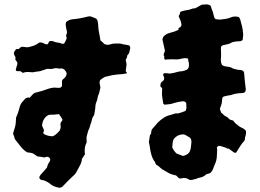

<svg xmlns="http://www.w3.org/2000/svg" viewBox="-20 -780 1213 895"><path d="M587 -557Q587 -554 586.5 -552Q586 -550 585 -547Q585 -543 583.5 -539Q582 -535 581 -531Q578 -528 576.5 -525.5Q575 -523 573 -521Q573 -515 571 -510.5Q569 -506 566 -501Q567 -496 568 -491Q569 -486 570 -481Q569 -472 568 -464Q567 -456 566 -448Q568 -446 569.5 -444Q571 -442 572 -440Q572 -438 570 -438Q563 -437 556.5 -435.5Q550 -434 543 -434Q508 -432 480 -424Q478 -423 475 -423Q472 -423 470 -422Q455 -414 448 -407.5Q441 -401 447 -379Q447 -376 448 -371Q446 -364 444 -354Q442 -344 438 -336Q435 -327 434 -319.5Q433 -312 429 -304Q426 -296 425 -289Q424 -282 424 -274Q423 -266 421.5 -259Q420 -252 419 -244Q418 -243 417.5 -242Q417 -241 417 -241Q410 -232 408 -220.5Q406 -209 401 -198Q400 -194 399 -189.5Q398 -185 396 -181Q391 -172 389 -162.5Q387 -153 384 -144Q383 -138 383.5 -131.5Q384 -125 384 -116Q371 -93 376 -60Q372 -56 369.5 -51Q367 -46 362 -40Q361 -23 352 -7.5Q343 8 335 24Q330 33 320 41Q309 51 298 62Q287 73 276 85Q275 86 274 87Q273 88 271 90Q267 93 262 94.5Q257 96 251 94Q241 92 232.5 88.5Q224 85 216 79Q210 73 202 69Q194 65 186 61Q184 60 180.5 60Q177 60 174 59Q161 55 164 43Q166 41 167 38.5Q168 36 169 35Q176 27 184 18.5Q192 10 199 1Q200 -2 201 -6.5Q202 -11 204 -15Q206 -19 208 -21.5Q210 -24 212 -28Q216 -36 212.5 -42Q209 -48 201 -49H195Q193 -48 191 -47Q189 -46 187 -46Q179 -48 170.5 -49Q162 -50 154 -51Q138 -63 132 -65.5Q126 -68 106 -70Q89 -81 76 -97.5Q63 -114 49 -132Q48 -137 46 -143.5Q44 -150 41 -156Q41 -159 42 -161.5Q43 -164 43 -166Q44 -168 44.5 -170Q45 -172 46 -175Q54 -197 54 -218Q54 -222 54.5 -225Q55 -228 55 -232Q64 -251 69 -271Q71 -281 75 -290.5Q79 -300 86 -307Q90 -311 92.5 -314Q95 -317 98 -321Q103 -323 108.5 -325Q114 -327 118 -324Q132 -340 137 -344Q142 -348 160 -352Q168 -354 177 -356.5Q186 -359 193 -362Q206 -367 219.5 -370Q233 -373 246 -371Q250 -370 253 -370.5Q256 -371 260 -371Q269 -375 269 -382V-402Q271 -410 277 -413Q287 -421 291 -435Q290 -442 286.5 -447.5Q283 -453 278 -457Q272 -461 267 -461Q255 -459 247 -462Q238 -463 231 -461Q224 -458 215.5 -458.5Q207 -459 199 -459Q192 -456 183 -453.5Q174 -451 166 -448Q158 -447 150 -446Q142 -445 133 -443Q122 -444 110 -444.5Q98 -445 87 -440Q84 -442 81.5 -444Q79 -446 77 -447Q73 -449 70 -448.5Q67 -448 63 -448Q52 -448 54 -458Q55 -460 56 -463.5Q57 -467 57 -469Q60 -476 61 -481V-485Q61 -490 57 -494.5Q53 -499 51 -504Q54 -511 50.5 -516.5Q47 -522 45 -528Q44 -534 46.5 -538.5Q49 -543 52 -547Q55 -552 59.5 -551.5Q64 -551 68 -552Q70 -554 73 -557Q76 -560 79 -561Q82 -562 85 -562Q88 -562 90.5 -561.5Q93 -561 94 -561Q109 -558 120 -562Q128 -564 137 -567Q146 -570 153 -575Q155 -577 159 -579Q163 -581 164 -582Q175 -583 183.5 -578Q192 -573 200 -573Q204 -575 205 -578Q206 -581 207 -583Q210 -589 217 -589Q220 -589 222 -588.5Q224 -588 227 -588Q230 -586 234 -585Q238 -584 241 -583Q249 -582 256 -580.5Q263 -579 269 -576Q271 -575 279 -577Q282 -583 285.5 -589Q289 -595 291 -601Q290 -605 289.5 -608Q289 -611 288 -614Q289 -617 290 -620Q291 -623 292 -627Q292 -629 292 -633Q292 -637 290 -641Q289 -649 287 -658Q285 -667 288 -677Q294 -682 301 -685.5Q308 -689 317 -690Q352 -693 386 -702Q389 -702 391 -703Q393 -704 396 -704H400Q404 -703 408.5 -701.5Q413 -700 417 -698Q420 -697 422.5 -696Q425 -695 428 -693Q433 -689 434 -685Q435 -681 436 -676Q437 -671 437.5 -666Q438 -661 438 -656Q439 -640 442.5 -624Q446 -608 448 -592Q457 -585 466 -575Q477 -570 486 -571.5Q495 -573 504 -576Q511 -577 517 -577Q523 -577 530 -577Q534 -577 538 -577Q542 -577 545 -576Q554 -573 563 -572Q572 -571 580 -569Q587 -566 587 -557ZM271 -223Q271 -225 270 -225Q267 -231 263 -236.5Q259 -242 255 -248Q250 -247 245 -247Q240 -247 236 -246Q230 -245 224.5 -245.5Q219 -246 213 -245Q208 -245 203.5 -242.5Q199 -240 195 -237Q187 -229 182 -219Q177 -209 176 -195Q178 -188 181.5 -182Q185 -176 185 -169Q184 -168 184 -167.5Q184 -167 183 -166Q180 -160 185 -155Q206 -144 227 -145Q237 -150 244.5 -157Q252 -164 258 -171Q263 -181 263 -189Q262 -193 262 -197.5Q262 -202 262 -205Q264 -211 267.5 -214.5Q271 -218 271 -223Z M1126 -153Q1125 -146 1123 -142Q1121 -138 1122 -131Q1121 -129 1120 -126Q1119 -123 1117 -121Q1108 -112 1101.5 -101.5Q1095 -91 1089 -82Q1087 -78 1084.5 -74.5Q1082 -71 1080 -68Q1073 -68 1071 -69Q1066 -73 1061.5 -76Q1057 -79 1052 -83Q1045 -89 1042.5 -87.5Q1040 -86 1034 -91Q1027 -93 1016 -97Q1005 -101 999 -100Q997 -99 993.5 -96Q990 -93 991 -91Q993 -82 992 -73.5Q991 -65 991 -56Q991 -33 981 -13Q977 -3 973.5 6.5Q970 16 963 24Q959 28 953.5 29Q948 30 942 32Q936 38 929 42Q922 46 912 48Q905 49 898.5 52Q892 55 884 56Q880 58 875 58.5Q870 59 865 59Q861 57 857 54.5Q853 52 849 51Q836 48 823 52H817Q812 50 809 46Q806 42 801 38Q794 36 785.5 34Q777 32 769 28Q761 23 752.5 18.5Q744 14 736 9Q729 4 722.5 -2.5Q716 -9 707 -13Q705 -18 703 -23Q701 -28 697 -32Q690 -44 686 -57.5Q682 -71 680 -84Q679 -92 677.5 -101Q676 -110 674 -118Q675 -126 676.5 -134Q678 -142 679 -150Q685 -156 685 -164Q685 -172 689 -178Q696 -186 702.5 -193.5Q709 -201 715 -208Q729 -222 744 -231.5Q759 -241 778 -245Q786 -247 793.5 -250Q801 -253 809 -251Q818 -253 827.5 -256.5Q837 -260 845 -263Q846 -266 848 -272Q850 -278 849 -279Q849 -284 848.5 -290Q848 -296 848 -300Q844 -305 840.5 -306.5Q837 -308 833 -308Q823 -307 812.5 -305Q802 -303 792 -300Q782 -296 770.5 -294.5Q759 -293 748 -292Q746 -292 744.5 -294Q743 -296 741 -297Q738 -317 736.5 -326.5Q735 -336 735 -344.5Q735 -353 736 -368L728 -377Q727 -382 728 -386Q729 -390 730 -394Q733 -397 736 -400Q739 -403 743 -406Q747 -414 744 -422Q743 -424 741.5 -427.5Q740 -431 741 -435Q743 -436 744.5 -437.5Q746 -439 748 -439Q754 -439 759.5 -438.5Q765 -438 772 -437Q775 -438 780 -438.5Q785 -439 789 -440Q800 -443 810 -445.5Q820 -448 830 -448Q835 -449 840.5 -451Q846 -453 851 -455Q861 -462 861 -476Q860 -480 860.5 -484Q861 -488 859 -492Q857 -494 857.5 -500Q858 -506 856 -507Q854 -508 848.5 -508.5Q843 -509 841 -509Q831 -508 819.5 -505Q808 -502 798 -503Q789 -504 779 -503.5Q769 -503 759 -503Q757 -503 753.5 -502Q750 -501 748 -503Q744 -508 745.5 -514Q747 -520 742 -523Q744 -528 745.5 -533.5Q747 -539 749 -543Q743 -569 737 -597Q738 -599 739 -602Q740 -605 741 -608Q752 -622 774.5 -627.5Q797 -633 812 -641V-649Q814 -650 816 -651Q818 -652 820 -653Q826 -659 826 -664Q825 -674 821.5 -683.5Q818 -693 813 -704Q812 -705 814 -707Q816 -709 817 -712Q819 -720 820 -723Q823 -727 826 -727Q834 -729 841.5 -731Q849 -733 858 -734Q865 -735 871.5 -738Q878 -741 886 -741Q891 -741 897 -745Q903 -749 908.5 -751.5Q914 -754 920 -758Q931 -759 941.5 -759.5Q952 -760 962 -753Q964 -746 966.5 -739Q969 -732 972 -725Q974 -718 975.5 -711Q977 -704 979 -698Q983 -690 990 -690Q995 -689 1000 -689Q1005 -689 1010 -689Q1025 -691 1035 -692.5Q1045 -694 1059 -700Q1063 -702 1067 -702Q1071 -702 1075 -703Q1086 -703 1091.5 -701Q1097 -699 1101 -685Q1105 -671 1108.5 -656Q1112 -641 1113 -626Q1114 -622 1113.5 -618Q1113 -614 1113 -610Q1112 -606 1112 -602Q1112 -598 1111 -593Q1109 -592 1106 -590.5Q1103 -589 1101 -588Q1093 -587 1086 -587Q1079 -587 1071 -585Q1069 -584 1066.5 -584Q1064 -584 1062 -583Q1052 -576 1041 -574Q1030 -572 1019 -569Q1017 -569 1017 -568Q1010 -565 1010 -558Q1009 -553 1010 -549Q1010 -539 1010.5 -529Q1011 -519 1010 -509Q1009 -505 1009.5 -500.5Q1010 -496 1010 -491Q1012 -483 1014.5 -478.5Q1017 -474 1028 -471Q1038 -470 1048.5 -468Q1059 -466 1067 -460Q1074 -459 1081.5 -456.5Q1089 -454 1096 -454Q1098 -455 1105 -453Q1116 -451 1118 -440Q1119 -432 1119.5 -422.5Q1120 -413 1121 -405L1125 -370Q1126 -367 1125.5 -363.5Q1125 -360 1125 -358Q1125 -355 1122 -351.5Q1119 -348 1117 -348Q1114 -347 1112 -346.5Q1110 -346 1108 -346Q1081 -346 1057 -337Q1050 -336 1042 -334.5Q1034 -333 1026 -331Q1016 -328 1016 -320Q1015 -299 1010 -287Q1005 -275 1005 -270Q1007 -268 1008.5 -261.5Q1010 -255 1012 -254Q1017 -251 1021 -246Q1025 -241 1032 -238Q1042 -233 1044.5 -229.5Q1047 -226 1050.5 -223.5Q1054 -221 1067 -218Q1070 -215 1072.5 -211Q1075 -207 1079 -204Q1082 -201 1086 -198.5Q1090 -196 1094 -192Q1099 -188 1104 -186Q1109 -184 1114 -181Q1124 -175 1126 -170Q1128 -165 1126 -153ZM872 -114Q874 -128 866 -138Q853 -146 845 -150.5Q837 -155 826 -153Q804 -150 790 -132Q786 -125 784.5 -112.5Q783 -100 783 -92Q788 -82 791 -78Q794 -74 801 -66Q806 -63 816 -59.5Q826 -56 833 -53Q843 -55 852 -60.5Q861 -66 865 -75Q869 -85 870 -94.5Q871 -104 872 -114Z"/></svg>

Font: Darumadrop One
Style: Regular
Weight: 400
Version: Version 1.000